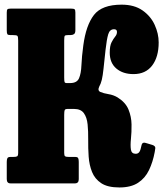

<svg xmlns="http://www.w3.org/2000/svg" viewBox="-20 -787 701 824"><path d="M644 -134.5Q636 -91.5 619.5 -57Q603 -22.5 572.5 -2.5Q542 17.5 492.5 17.5Q442 17.5 414.5 -0.8Q387 -19 375 -49Q363 -79 360.5 -115Q358 -151 358.5 -187Q359 -223 356 -253Q353 -283 340 -301.2Q327 -319.5 297.5 -319.5H271Q260 -319.5 257.8 -314.8Q255.5 -310 255.5 -293.5V-130.5Q255.5 -119 259.5 -116.2Q263.5 -113.5 275.5 -113.5H302.5Q313 -113.5 315.5 -108.2Q318 -103 318 -92V-18Q318 0 301.5 0H25Q9 0 9 -18.5V-92Q9 -103 11.8 -108.2Q14.5 -113.5 25 -113.5H36.5Q49.5 -113.5 53.8 -116.2Q58 -119 58 -132V-613Q58 -630 54.5 -633.2Q51 -636.5 34 -636.5H24Q14 -636.5 11.5 -640.5Q9 -644.5 9 -658V-733Q9 -744 12 -747Q15 -750 25.5 -750H285.5Q296.5 -750 300 -747.2Q303.5 -744.5 303.5 -733V-657.5Q303.5 -644.5 297.5 -640.5Q291.5 -636.5 282.5 -636.5H273.5Q261 -636.5 258.2 -633.5Q255.5 -630.5 255.5 -612.5V-454.5Q255.5 -439 257.2 -434.8Q259 -430.5 266 -430.5H281Q310 -430.5 319 -450.8Q328 -471 329.5 -507.5Q331 -544 337.5 -592Q349 -678.5 383.2 -722.8Q417.5 -767 502 -767Q556.5 -767 591.8 -742.2Q627 -717.5 644 -680Q661 -642.5 661 -605Q661 -542.5 633 -505.8Q605 -469 553 -469Q507.5 -469 479.2 -493Q451 -517 451 -561Q451 -590.5 458.8 -605.5Q466.5 -620.5 474.2 -629.8Q482 -639 482 -650Q482 -661.5 469.5 -661.5Q451 -661.5 444.5 -640Q438 -618.5 433 -573.5Q427.5 -521.5 424.2 -491.5Q421 -461.5 417 -444.8Q413 -428 405.5 -414.5Q398 -398 411 -392.2Q424 -386.5 445.5 -383Q467 -379.5 484.5 -369Q519 -347.5 531.5 -316.8Q544 -286 544.5 -253Q545 -220 542 -191.5Q539 -163 541.8 -145Q544.5 -127 562.5 -127Q572.5 -127 578 -134.8Q583.5 -142.5 588 -166Q591.5 -178 605.5 -173.5L634 -165Q647.5 -160.5 646.5 -150.8Q645.5 -141 644 -134.5Z"/></svg>

Font: Besley* Condensed Heavy
Style: Regular
Weight: 800
Width: 3
Designer: Owen Earl
Foundry: indestructible type*
Version: Version 3.000; ttfautohint (v1.8.3)